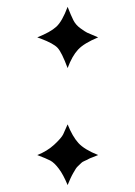

<svg xmlns="http://www.w3.org/2000/svg" viewBox="-20 -533 392 556"><path d="M264.2 -424.8Q223.1 -407.7 206.1 -389.4Q189 -371.1 175.8 -335.9Q158.7 -381.8 146.7 -394.5Q134.8 -407.2 98.6 -420.9Q91.8 -423.3 87.9 -424.8Q126 -439.9 143.1 -455.6Q160.2 -471.2 175.8 -513.2Q185.5 -488.3 192.4 -474.6Q199.2 -460.9 213.1 -450.9Q227.1 -440.9 232.2 -438.5Q237.3 -436 264.2 -424.8ZM264.2 -84Q260.3 -82 249.5 -78.1Q238.8 -74.2 236.3 -72.5Q233.9 -70.8 225.8 -67.4Q217.8 -64 215.8 -61.5Q213.9 -59.1 208 -54Q202.1 -48.8 199.5 -44.4Q196.8 -40 192.4 -32.5Q188 -24.9 184.1 -16.4Q180.2 -7.8 175.8 2.9Q163.6 -26.9 150.4 -44.4Q137.2 -62 125.5 -68.1Q113.8 -74.2 87.9 -84Q116.7 -95.2 137.5 -114.5Q158.2 -133.8 163.1 -144.3Q168 -154.8 175.8 -172.9Q189.9 -137.7 207 -118.9Q224.1 -100.1 264.2 -84Z"/></svg>

Font: Linux Biolinum O
Style: Bold
Weight: 700
Designer: Philipp H. Poll
Foundry: Philipp H. Poll
Version: Version 1.3.2